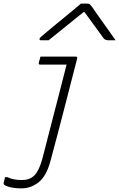

<svg xmlns="http://www.w3.org/2000/svg" viewBox="-115 -838 657 1058"><path d="M302 -526Q313 -526 310 -515Q277 -387 239.5 -241Q202 -95 162 53Q140 133 97.5 166.5Q55 200 4 200Q-32 200 -58.5 193.5Q-85 187 -93 179Q-96 176 -95 170Q-93 162 -91 154.5Q-89 147 -87 138H-75Q-56 147 -37 150.5Q-18 154 7 154Q27 154 44 148Q61 142 75 128Q100 103 118 38Q137 -35 160 -125Q183 -215 207.5 -308.5Q232 -402 252 -482H106Q96 -482 99 -493L108 -526ZM331 -818H367Q375 -818 380 -814Q385 -810 395 -796Q401 -787 415.5 -766.5Q430 -746 449 -719Q468 -692 487.5 -665Q507 -638 522 -616H483Q465 -616 456 -627Q446 -641 418 -679Q390 -717 351 -771H345Q280 -719 234.5 -682Q189 -645 153 -616H111Q101 -616 103 -625Q104 -629 109 -633.5Q114 -638 132 -653Q148 -667 175.5 -689.5Q203 -712 233.5 -737Q264 -762 290.5 -784Q317 -806 331 -818Z"/></svg>

Font: Recursive Sn Lnr St Lt
Style: Italic
Weight: 300
Italic angle: -15°
Version: Version 1.079;hotconv 1.0.112;makeotfexe 2.5.65598; ttfautoh